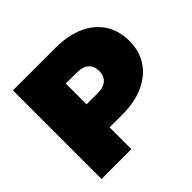

<svg xmlns="http://www.w3.org/2000/svg" viewBox="-168 -886 1073 1073"><g transform="rotate(-45 368.5 -350.0)"><path d="M62 0V-700H399Q497 -700 568.5 -668Q640 -636 679 -576.5Q718 -517 718 -436Q718 -355 679 -296Q640 -237 568.5 -204.5Q497 -172 399 -172H193L298 -273V0ZM298 -247 193 -354H384Q433 -354 456.5 -376Q480 -398 480 -436Q480 -474 456.5 -496Q433 -518 384 -518H193L298 -625Z"/></g></svg>

Font: MOST Montserrat Black
Style: Regular
Weight: 900
Designer: Julieta Ulanovsky
Foundry: Julieta Ulanovsky
Version: Version 8.000;March 11, 2024;FontCreator 15.0.0.2926 64-bit